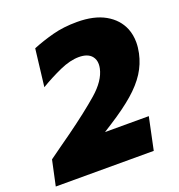

<svg xmlns="http://www.w3.org/2000/svg" viewBox="-141 -810 853 917"><g transform="rotate(-20 285.5 -352.0)"><path d="M-13 0 14.5 -128Q44.5 -149.5 73.5 -170.5Q102.5 -191.5 132.5 -212.5Q235 -286.5 300 -343Q365 -399.5 377.5 -457.5Q380 -469 380 -479.5Q380 -503 366.5 -519.5Q346.5 -543.5 301.5 -543.5Q257.5 -543.5 204.2 -519.8Q151 -496 98 -464.5L120.5 -654Q169.5 -674 225.5 -689Q281.5 -704 350.5 -704Q437 -704 492.8 -672.5Q548.5 -641 571 -586.5Q584 -554 584 -516Q584 -490 578 -462Q567 -410.5 539 -366.8Q511 -323 462 -280.5Q413 -238 338.5 -190.5L297 -164H519.5L485 0Z"/></g></svg>

Font: Heraclito ExtraBold
Style: Italic
Weight: 800
Italic angle: -12°
Designer: Kostas Bartsokas (font) & Cristiano Sobral (main changes)
Foundry: Kostas Bartsokas (font) & Cristiano Sobral (main changes)
Version: Version 1.00;July 8, 2020;FontCreator 13.0.0.2655 64-bit